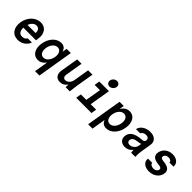

<svg xmlns="http://www.w3.org/2000/svg" viewBox="236 -2160 3728 3728"><g transform="rotate(45 2100.0 -296.0)"><path d="M165 -237H511L518 -282C545 -441 470 -550 335 -550C197 -550 79 -435 52 -273C24 -108 107 10 252 10C358 10 452 -54 486 -150H372C354 -116 315 -95 270 -95C197 -95 160 -149 165 -237ZM318 -448C377 -448 412 -402 406 -331H184C211 -404 260 -448 318 -448Z M1050 -540 1035 -452H1030C1010 -516 965 -550 897 -550C770 -550 661 -433 634 -270C607 -107 677 10 804 10C868 10 922 -20 963 -78H968L922 200H1042L1165 -540ZM906 -440C979 -440 1019 -370 1002 -270C985 -170 923 -100 850 -100C777 -100 737 -170 754 -270C771 -370 833 -440 906 -440Z M1699 -180 1759 -540H1639L1587 -225C1574 -146 1521 -90 1461 -90C1413 -90 1390 -126 1400 -185L1459 -540H1339L1278 -175C1259 -63 1311 10 1410 10C1472 10 1525 -19 1562 -71H1566C1564 -48 1562 -25 1561 0H1676C1683 -63 1691 -129 1699 -180Z M1852 0H2272L2290 -110H2140L2212 -540H1947L1929 -430H2074L2020 -110H1870ZM2078 -701C2070 -651 2104 -610 2154 -610C2205 -610 2252 -651 2260 -701C2269 -752 2235 -792 2184 -792C2134 -792 2087 -752 2078 -701Z M2503 -540 2380 200H2500L2546 -78H2551C2573 -20 2617 10 2681 10C2808 10 2917 -107 2944 -270C2971 -433 2901 -550 2774 -550C2706 -550 2650 -516 2608 -452H2603L2618 -540ZM2728 -440C2801 -440 2841 -370 2824 -270C2807 -170 2745 -100 2672 -100C2599 -100 2559 -170 2576 -270C2593 -370 2655 -440 2728 -440Z M3399 -374C3393 -345 3378 -331 3343 -328L3310 -325C3148 -310 3063 -256 3046 -156C3029 -58 3091 10 3193 10C3260 10 3315 -19 3352 -70H3356C3357 -44 3358 -20 3360 0H3476C3472 -55 3476 -120 3489 -193L3519 -376C3536 -480 3464 -550 3341 -550C3220 -550 3120 -483 3104 -390H3221C3231 -426 3273 -450 3323 -450C3379 -450 3407 -421 3399 -374ZM3234 -85C3185 -85 3159 -114 3166 -158C3174 -207 3216 -233 3306 -244L3338 -248C3354 -250 3368 -254 3379 -260L3370 -204C3359 -137 3299 -85 3234 -85Z M3674 -150C3658 -56 3738 14 3860 14C3986 14 4085 -61 4103 -169C4118 -260 4065 -310 3936 -325L3910 -328C3861 -334 3841 -352 3847 -386C3854 -425 3890 -450 3941 -450C3991 -450 4024 -426 4022 -390H4134C4145 -482 4069 -550 3955 -550C3836 -550 3745 -477 3727 -371C3712 -279 3762 -229 3883 -215L3909 -212C3965 -206 3987 -189 3981 -154C3974 -113 3936 -87 3884 -87C3830 -87 3790 -114 3790 -150Z"/></g></svg>

Font: CommitMono
Style: Bold Italic
Weight: 700
Monospace: yes
Designer: Eigil Nikolajsen
Foundry: Eigil Nikolajsen
Version: Version 1.143